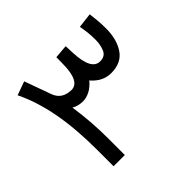

<svg xmlns="http://www.w3.org/2000/svg" viewBox="-157 -826 1003 1003"><g transform="rotate(-45 344.5 -324.5)"><path d="M149.9 -121.1Q149.9 -277.3 127 -399.9Q104 -522.5 57.6 -616.7L133.3 -644Q146.5 -606.9 159.9 -570.3Q173.3 -533.7 186.5 -496.6Q207.5 -438 276.4 -437Q339.8 -437 340.8 -566.9Q340.8 -578.6 341.1 -590.6Q341.3 -602.5 341.3 -614.3L416.5 -620.6Q417 -608.4 417.5 -595.7Q418 -583 418.5 -570.3Q423.8 -437 487.8 -437Q525.4 -437 538.1 -467Q550.8 -497.1 550.8 -534.2Q550.8 -568.8 547.4 -594.7Q543.9 -620.6 540.5 -639.6L623 -649.4Q625.5 -629.4 628.4 -601.3Q631.3 -573.2 631.3 -537.1Q631.3 -456.5 596.2 -404.5Q561 -352.5 485.8 -352.5Q455.6 -352.5 428.5 -365.5Q401.4 -378.4 377 -406.7Q353.5 -378.4 327.6 -365.5Q301.8 -352.5 277.3 -352.5Q261.7 -352.5 246.1 -356Q230.5 -359.4 214.8 -368.7Q224.6 -299.3 228.8 -240.5Q232.9 -181.6 232.9 -119.6V0H149.9Z"/></g></svg>

Font: Vazir FD-WOL-UI
Style: Regular-FD-WOL-UI
Weight: 400
Designer: Saber Rastikerdar
Foundry: Saber Rastikerdar
Version: Version 30.1.0